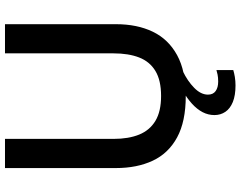

<svg xmlns="http://www.w3.org/2000/svg" viewBox="-117 -636 964 770"><g transform="rotate(-90 365.0 -251.0)"><path d="M365.5 12Q262.5 12 198.8 -22.8Q135 -57.5 105.5 -120.5Q76 -183.5 76 -268.5Q76 -288.5 76 -321.5Q76 -354.5 76 -394.2Q76 -434 76 -474.5Q76 -542.5 76 -598Q76 -653.5 76 -713H193Q193 -653.5 193 -598Q193 -542.5 193 -474.5V-277.5Q193 -217.5 210.2 -175Q227.5 -132.5 265.2 -109.8Q303 -87 365 -87Q428 -87 465.5 -109.8Q503 -132.5 519.5 -175Q536 -217.5 536 -278V-474.5Q536 -542.5 536 -598Q536 -653.5 536 -713H653Q653 -653.5 653 -598Q653 -542.5 653 -474.5Q653 -434 653 -394Q653 -354 653 -320.8Q653 -287.5 653 -268Q653 -183 622.8 -120.2Q592.5 -57.5 529 -22.8Q465.5 12 365.5 12ZM407.5 211.5Q367.5 211.5 341 200.8Q314.5 190 301.5 170.8Q288.5 151.5 288.5 127Q288.5 102 300.2 79.5Q312 57 334 37Q356 17 386.5 -0.5V-22.5L442.5 -27.5L465 0Q425 19 397.8 45.8Q370.5 72.5 370.5 101Q370.5 121.5 384.8 131.8Q399 142 423 142Q439.5 142 451 139.5Q462.5 137 469 135V202.5Q458 206 441.5 208.8Q425 211.5 407.5 211.5Z"/></g></svg>

Font: Commissioner Thin Medium
Style: Regular
Weight: 500
Version: Version 1.000